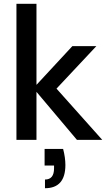

<svg xmlns="http://www.w3.org/2000/svg" viewBox="-20 -740 576 1016"><path d="M67 0V-720H173V-291L363 -496H490L279 -271L521 0H387L173 -254V0ZM218 256V210Q266 210 266 151V136H216V48H314Q326 94 326 133Q326 256 218 256Z"/></svg>

Font: Ultramarine Medium
Style: Regular
Weight: 500
Designer: Colophon Foundry, Jonny Pinhorn
Foundry: Colophon Foundry
Version: Version 1.200; ttfautohint (v1.8.3)